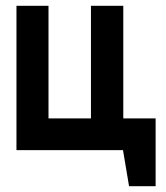

<svg xmlns="http://www.w3.org/2000/svg" viewBox="-20 -520 576 665"><path d="M407 -500H295V-110H148V-500H37V0H406L427 125H519V-110H407Z"/></svg>

Font: Advent Pro
Style: Bold
Weight: 700
Designer: VivaRado, Andreas Kalpakidis
Foundry: VivaRado, Andreas Kalpakidis
Version: Version 3.000